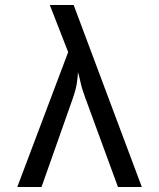

<svg xmlns="http://www.w3.org/2000/svg" viewBox="-20 -750 639 770"><path d="M49.3 0 253.4 -541 179.7 -730H275.4L548.8 0H453.1L322.3 -356.9Q309.1 -392.1 303.2 -418.9Q297.4 -445.8 292.5 -460.9Q292.5 -445.8 288.6 -418.9Q284.7 -392.1 272.5 -356.9L146.5 0Z"/></svg>

Font: UDEV Gothic 35
Style: Regular
Weight: 400
Version: v2.1.0; ttfautohint (v1.8.4.7-5d5b-dirty) -l 6 -r 45 -G 200 